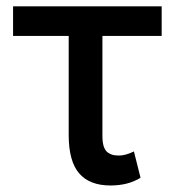

<svg xmlns="http://www.w3.org/2000/svg" viewBox="-20 -565 541 595"><path d="M481 -545.4V-453.6H297.4V-143.1Q297.4 -123 301.8 -110.4Q306.2 -97.7 314.5 -92Q322.8 -86.4 330.6 -84.7Q338.4 -83 349.6 -83Q368.7 -83 395 -95.7L415.5 -14.2Q377.4 9.8 322.3 9.8Q257.8 9.8 225.3 -27.8Q192.9 -65.4 192.9 -146.5V-453.6H20.5V-545.4Z"/></svg>

Font: Karasuma Gothic
Style: Regular
Weight: 500
Designer: Rasmus Andersson / Ryoko Nishizuka
Foundry: Genbu
Version: Version 1.00